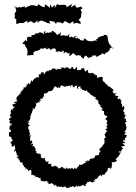

<svg xmlns="http://www.w3.org/2000/svg" viewBox="-20 -928 681 964"><path d="M64 -807 80 -813 96 -812 118 -825 116 -813 134 -822 152 -812 159 -817 170 -826 167 -812 176 -821 187 -825 211 -817 213 -814 233 -809 227 -824 252 -819 262 -807 263 -816H284L277 -819L294 -810L307 -823L324 -811V-817L328 -809L349 -822V-808L362 -814L384 -808L385 -817L375 -828C379 -833 383 -837 387 -842L388 -862H392L384 -881L394 -885L388 -895L365 -889L356 -902L361 -907L336 -891L342 -908L315 -892L314 -894L312 -902L301 -904L276 -903L267 -908L255 -888V-904L241 -890L232 -907L230 -889L214 -902L206 -906L204 -892L192 -894L172 -907L168 -897L158 -899L152 -901L136 -902C126 -898 115 -893 105 -889V-896L92 -893L81 -890L77 -894L69 -889L47 -898H54L57 -891L62 -873L53 -860L55 -846L53 -836L62 -832L61 -814C62 -812 63 -809 64 -807ZM218 -766C209 -758 204 -759 208 -773C194 -767 203 -757 203 -755C183 -769 193 -762 174 -767C186 -754 173 -770 180 -765C170 -758 167 -761 154 -760C169 -763 164 -761 158 -760C156 -750 151 -757 151 -752C135 -756 131 -738 143 -749C137 -740 130 -741 121 -746C127 -745 117 -733 115 -744C113 -723 121 -729 113 -720C107 -736 109 -727 109 -727C93 -713 91 -709 94 -706L91 -709L104 -706L108 -694L118 -680L115 -676L119 -673L116 -650L140 -651L131 -649C128 -656 147 -651 149 -651C145 -671 146 -658 146 -658C152 -674 155 -667 155 -667C155 -680 166 -666 171 -675C171 -683 173 -673 174 -676C183 -682 178 -671 184 -685C204 -680 200 -690 212 -687C202 -680 205 -687 219 -681C228 -689 217 -684 218 -689C233 -681 231 -683 233 -675C234 -690 251 -675 236 -679C240 -688 251 -680 251 -687C262 -680 268 -672 256 -672C263 -668 273 -666 266 -666C280 -678 280 -663 294 -668C284 -675 290 -673 294 -673C305 -675 298 -667 300 -659C303 -658 307 -673 313 -665C313 -665 324 -660 320 -659C336 -663 329 -666 327 -647C334 -647 346 -660 348 -662C357 -650 354 -660 363 -648C353 -660 367 -644 370 -646C375 -643 369 -647 366 -650C372 -655 385 -645 388 -650C384 -649 387 -637 400 -634C404 -633 395 -642 412 -649C411 -646 403 -648 413 -649C421 -634 424 -645 425 -632V-638C445 -643 448 -645 440 -647C449 -652 460 -646 460 -652C465 -644 457 -637 472 -649C468 -646 469 -639 474 -646C487 -659 491 -649 490 -656C485 -662 502 -660 495 -659C504 -653 499 -665 504 -653C506 -662 511 -655 510 -664C518 -662 515 -664 522 -668C525 -668 527 -677 536 -683C536 -683 531 -683 530 -686C537 -687 533 -691 550 -688L547 -683C541 -691 536 -700 529 -707L524 -719L522 -728L520 -745L516 -752L519 -750L504 -754C497 -739 494 -748 503 -748C490 -748 497 -750 487 -745C484 -743 474 -745 472 -735C472 -735 480 -741 463 -730C460 -731 460 -737 466 -722C447 -728 448 -731 456 -724C436 -717 439 -724 429 -721C423 -725 421 -720 417 -723C424 -721 424 -715 422 -718C417 -734 420 -722 414 -724C418 -723 413 -736 399 -734C405 -723 407 -729 390 -723C399 -732 400 -732 396 -728C394 -724 378 -723 379 -738C376 -730 381 -727 364 -743C365 -742 375 -729 354 -739C366 -743 364 -745 363 -747C346 -745 347 -734 353 -738C342 -738 341 -751 329 -739C325 -754 323 -746 332 -758C325 -760 324 -742 303 -750C300 -743 306 -760 295 -748C297 -746 293 -753 285 -748C281 -750 289 -761 281 -768C283 -753 279 -764 269 -752C254 -762 263 -768 248 -764C260 -755 255 -774 240 -772C239 -757 230 -763 240 -770C233 -763 215 -764 223 -761ZM320 -497C330 -493 328 -507 335 -491C339 -502 329 -503 350 -497C338 -492 342 -497 354 -487C347 -485 355 -501 370 -498C361 -492 368 -481 375 -480C367 -493 374 -491 385 -496C380 -477 385 -492 397 -475C397 -475 402 -489 391 -477C399 -474 397 -479 411 -470C415 -481 422 -467 419 -465C416 -460 424 -459 416 -470C424 -463 436 -456 432 -458C431 -456 443 -449 431 -451C440 -453 451 -444 451 -443C453 -447 451 -434 464 -443C461 -443 464 -436 456 -433C471 -430 458 -428 471 -424C473 -420 480 -412 469 -412C472 -413 478 -405 486 -397C475 -397 493 -390 487 -386C487 -399 483 -394 499 -378C498 -377 492 -389 488 -373C499 -385 493 -373 495 -370C510 -375 498 -359 504 -352C514 -352 499 -350 509 -351C504 -342 510 -351 519 -344C511 -328 516 -343 508 -329C514 -330 524 -315 510 -329C523 -319 519 -319 514 -308C513 -305 524 -311 517 -294C510 -292 516 -299 508 -298C525 -286 517 -276 511 -284C508 -271 521 -274 518 -263C513 -275 509 -268 517 -267C509 -266 510 -254 505 -255C505 -247 510 -245 512 -233C518 -240 503 -237 502 -226C516 -226 501 -217 500 -227C501 -225 510 -213 501 -207C506 -210 507 -210 500 -202C505 -207 487 -195 498 -192C494 -194 496 -196 479 -180C479 -180 483 -170 475 -169C485 -175 486 -170 482 -163C482 -163 474 -164 478 -150C458 -150 474 -149 469 -146C469 -148 462 -149 457 -147C463 -144 448 -134 454 -134C437 -130 435 -132 433 -136C443 -118 440 -133 435 -131C423 -124 436 -113 416 -125C421 -117 428 -116 407 -120C415 -115 408 -104 408 -110C408 -112 394 -105 392 -96C392 -96 401 -108 395 -103C383 -97 389 -102 377 -102C377 -98 378 -89 367 -91C373 -84 361 -79 352 -79C367 -83 354 -93 349 -77C340 -91 335 -82 337 -78C337 -78 337 -77 332 -83C318 -84 319 -74 314 -88C307 -79 317 -75 305 -84C314 -75 295 -89 296 -80C303 -92 289 -86 292 -92C287 -89 280 -77 279 -86C278 -79 270 -80 266 -97C274 -85 260 -94 254 -98V-93C255 -92 242 -92 235 -93C239 -101 241 -114 232 -102C238 -106 225 -106 222 -104C221 -108 223 -114 225 -118C210 -114 212 -115 203 -130C212 -124 202 -117 206 -137C192 -127 198 -136 183 -138C180 -130 182 -140 192 -150C189 -141 180 -147 187 -152C168 -161 183 -155 167 -157C167 -156 164 -163 160 -162C169 -168 159 -168 157 -172C163 -182 156 -189 162 -177C149 -187 160 -197 139 -194C154 -201 142 -205 142 -211C142 -211 145 -201 133 -204C143 -206 146 -227 135 -221C134 -216 129 -225 132 -228C131 -232 131 -245 137 -248C131 -252 138 -251 127 -242C129 -247 130 -266 133 -253C128 -267 122 -267 129 -273C123 -279 114 -285 121 -278C121 -278 127 -284 124 -280C116 -289 128 -302 132 -294C133 -295 122 -304 117 -312C130 -305 130 -325 117 -315C129 -331 132 -317 130 -329C131 -330 138 -344 128 -339C138 -342 125 -349 137 -347C135 -352 137 -358 128 -356C141 -353 134 -356 141 -363C142 -378 152 -383 146 -379C140 -384 141 -385 158 -381C154 -389 153 -388 161 -395C161 -395 163 -409 158 -413C165 -417 155 -409 167 -409C175 -415 161 -419 180 -413C177 -432 169 -422 186 -422C175 -440 188 -432 193 -430C195 -446 186 -437 197 -436C188 -436 205 -452 204 -442C192 -455 208 -464 210 -458C213 -465 214 -451 212 -461C215 -456 228 -472 215 -469C230 -465 230 -480 227 -470C240 -470 243 -473 251 -487C238 -474 256 -490 248 -488C259 -488 250 -484 253 -495C269 -493 268 -479 272 -490C282 -490 267 -487 284 -488C283 -495 279 -494 289 -499C302 -498 300 -489 308 -494C311 -491 313 -500 309 -495C313 -490 311 -498 319 -496ZM320 11C321 1 321 20 331 13C326 8 331 9 343 11C339 5 348 3 352 13C361 8 359 10 366 0C361 13 372 11 372 5C373 2 384 14 384 5C377 4 395 8 400 -4C401 -9 391 1 409 8C411 -11 407 3 419 -11C405 -8 419 -4 412 -4C417 -19 428 -14 429 -12C426 -23 429 -18 447 -10C442 -21 449 -11 456 -16C441 -26 459 -23 465 -22C451 -27 452 -34 472 -28C462 -33 461 -38 479 -32C467 -35 470 -40 483 -49C493 -42 488 -52 487 -42C493 -48 496 -44 491 -50C499 -53 505 -49 506 -53C512 -67 513 -64 506 -58C513 -62 523 -72 521 -81C520 -76 515 -80 529 -87C539 -75 529 -84 538 -82C546 -100 537 -100 538 -97C535 -96 548 -94 540 -113C545 -115 552 -111 544 -121C546 -113 553 -113 551 -113C570 -117 570 -128 559 -126C566 -137 578 -141 566 -142C574 -144 564 -148 566 -139C581 -140 576 -155 589 -162C573 -161 577 -164 579 -169C590 -163 579 -173 590 -165C587 -168 588 -176 599 -184C601 -180 588 -191 588 -191C591 -194 597 -192 608 -197C591 -211 593 -211 608 -209C607 -221 596 -210 599 -228C612 -214 606 -230 609 -227C601 -236 617 -242 617 -234C617 -240 613 -240 613 -240C617 -248 620 -252 603 -252C618 -271 612 -257 604 -269C613 -274 612 -270 615 -288C607 -290 613 -290 614 -283C615 -294 615 -290 611 -303C616 -303 607 -307 607 -314C602 -305 606 -314 617 -317C603 -330 620 -325 609 -333C601 -324 610 -341 602 -334C613 -340 599 -343 616 -347C608 -344 597 -362 609 -362C601 -361 607 -368 597 -370C597 -370 597 -377 600 -373C607 -389 604 -392 604 -392C595 -401 603 -398 596 -388C591 -393 595 -406 591 -406C587 -413 584 -412 593 -425C581 -416 588 -429 584 -432C571 -432 571 -428 569 -438C569 -438 578 -441 572 -447C561 -443 565 -449 569 -445C557 -449 551 -450 568 -462C556 -456 548 -456 545 -472C553 -472 550 -478 553 -469C550 -476 550 -480 533 -489C535 -484 538 -495 535 -490C525 -496 537 -491 518 -496C524 -504 528 -507 515 -499C525 -499 511 -507 511 -507C506 -513 509 -515 496 -520C502 -517 509 -530 500 -519C490 -526 498 -535 496 -539C496 -540 490 -545 479 -540C479 -539 473 -542 468 -535C467 -555 467 -550 458 -550C458 -550 465 -560 453 -553C446 -564 453 -564 439 -560C442 -563 439 -567 442 -567C438 -560 442 -557 423 -563C419 -570 429 -579 414 -575C415 -571 406 -567 421 -572C409 -566 405 -568 402 -585C397 -588 385 -581 390 -590C386 -588 392 -572 388 -579C378 -575 366 -575 366 -578C370 -585 366 -595 362 -590C364 -590 364 -588 353 -579C345 -588 342 -596 340 -595C339 -591 343 -583 326 -582C324 -596 328 -583 325 -587C324 -589 323 -588 307 -591C312 -598 309 -588 308 -583C294 -596 286 -585 279 -584C286 -593 288 -586 288 -582C285 -577 263 -586 274 -581C267 -575 271 -593 262 -575C264 -580 248 -588 252 -585C236 -583 246 -571 245 -586C237 -572 227 -572 226 -581C230 -571 213 -565 222 -573C225 -577 218 -570 214 -570C203 -565 210 -555 195 -555C204 -560 205 -564 189 -566C190 -559 179 -562 186 -553C188 -555 170 -553 170 -556C178 -549 177 -549 172 -535C173 -544 161 -542 165 -539C150 -532 154 -534 152 -532C152 -532 145 -526 144 -519C131 -523 140 -516 140 -528C134 -522 132 -509 131 -505C119 -512 128 -517 114 -498C114 -505 120 -503 109 -508C120 -495 115 -502 103 -484C112 -485 111 -496 91 -484C106 -491 99 -473 85 -477C100 -466 80 -475 97 -475C83 -467 75 -460 90 -453C72 -463 74 -448 79 -443C73 -449 80 -444 79 -451C61 -448 67 -430 60 -441C64 -439 61 -421 69 -417C55 -422 53 -412 51 -417C54 -418 48 -401 61 -412C58 -402 57 -409 41 -403C51 -392 39 -389 55 -393C49 -379 40 -390 43 -371C35 -385 37 -382 32 -361C33 -364 36 -366 36 -366C32 -353 35 -355 29 -349C29 -345 40 -339 40 -339C35 -341 35 -341 24 -328C21 -328 39 -321 34 -322C30 -325 22 -316 33 -306C36 -301 21 -303 38 -310C37 -290 36 -298 30 -299C27 -279 27 -290 27 -279C31 -278 38 -274 34 -265C36 -268 21 -264 25 -261C25 -261 24 -251 26 -240C25 -244 40 -250 30 -249C23 -243 34 -243 40 -235C30 -230 41 -232 45 -223C28 -212 31 -209 42 -204C38 -199 44 -207 36 -201C45 -188 40 -187 53 -200C57 -186 55 -190 57 -174C58 -185 47 -170 53 -165C60 -178 59 -172 64 -154C51 -154 63 -157 69 -153C62 -158 60 -156 76 -137C59 -149 60 -138 75 -131C65 -128 77 -123 79 -134C71 -120 89 -114 78 -130C77 -109 89 -110 91 -115C93 -112 93 -107 95 -99C92 -104 97 -100 101 -93C96 -86 106 -90 106 -90C104 -78 121 -84 107 -75C111 -87 111 -85 121 -73C119 -63 121 -73 136 -75C140 -56 136 -66 138 -52C141 -61 134 -58 138 -48C147 -60 140 -40 152 -50C156 -36 156 -40 165 -51C155 -30 156 -41 172 -39C177 -29 164 -33 185 -36C187 -39 177 -31 190 -16C190 -16 195 -24 200 -17C196 -15 205 -23 203 -22C196 -17 201 -13 217 -21C218 -7 220 -17 222 -1C224 -13 222 -10 225 -14C224 3 228 -5 239 -9C240 -8 250 -4 255 7C257 0 259 6 253 0C263 -2 264 7 267 12C271 2 284 9 273 7C280 18 283 0 296 15C300 3 289 10 293 12C310 8 307 6 307 6C309 5 307 21 328 14Z"/></svg>

Font: Charger Distortion
Style: 1
Weight: 400
Designer: Jasper
Foundry: Cannot Into Space Fonts
Version: Version 0.98